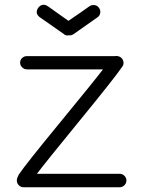

<svg xmlns="http://www.w3.org/2000/svg" viewBox="-20 -780 605 811"><path d="M485 11H80Q68 11 59.5 2.5Q51 -6 51 -18Q51 -26 55 -33Q57 -39 59 -42Q86 -83 231.5 -260Q377 -437 415 -487H94Q82 -487 73.5 -495.5Q65 -504 65 -515Q65 -527 73.5 -535Q82 -543 94 -543H465Q478 -545 488 -539Q498 -533 501 -521Q504 -509 497 -499Q465 -452 319 -273.5Q173 -95 136 -46H485Q497 -46 505.5 -37.5Q514 -29 514 -18Q514 -6 505.5 2.5Q497 11 485 11ZM250 -636Q159 -699 147 -708Q126 -725 142 -748Q160 -769 183 -753Q192 -746 269 -692Q331 -734 357 -753Q367 -760 379 -758.5Q391 -757 398 -747Q405 -738 403.5 -726Q402 -714 392 -707L291 -636Q281 -629 272 -631Q258 -628 250 -636Z"/></svg>

Font: Hoogli Medium
Style: Regular
Weight: 500
Designer: Anand Singh Naorem
Foundry: Brand New Type
Version: Version 1.00 b007